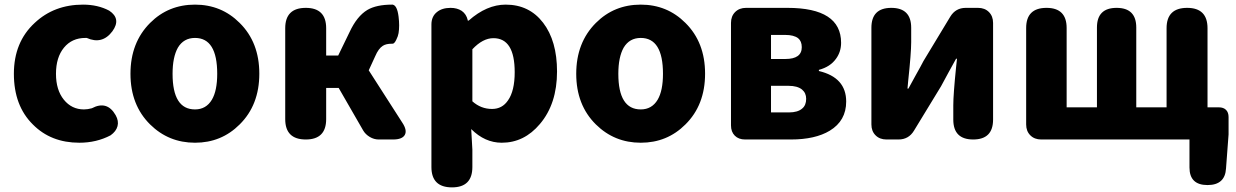

<svg xmlns="http://www.w3.org/2000/svg" viewBox="-20 -603 5342 830"><path d="M323 14Q200 14 122 -65Q40 -146 40 -284Q40 -421 130 -504Q214 -583 339 -583Q403 -583 452 -557Q505 -522 466 -468Q422 -409 355 -439Q352 -439 349 -439Q291 -439 256.5 -397Q222 -355 222 -284Q222 -214 256 -172Q290 -130 343 -130Q359 -130 377 -135Q443 -170 480 -105Q494 -80 488 -57.5Q482 -35 458 -18Q397 14 323 14Z M823 14Q709 14 629 -65Q544 -149 544 -284Q544 -419 629 -504Q708 -583 823 -583Q937 -583 1016 -504Q1101 -420 1101 -284.5Q1101 -149 1016 -65Q937 14 823 14ZM823 -130Q871 -130 896 -172Q919 -211 919 -284Q919 -439 823 -439Q774 -439 749 -397Q726 -356 726 -284Q726 -130 823 -130Z M1302 0Q1213 0 1213 -88V-481Q1213 -569 1302 -569Q1390 -569 1390 -481V-363H1442L1491 -464Q1523 -533 1568 -560Q1607 -583 1675 -583Q1676 -583 1677 -583Q1697 -580 1703 -531Q1708 -491 1703 -460Q1701 -447 1693 -431Q1684 -412 1675 -414Q1674 -414 1673 -414Q1649 -414 1635 -405Q1616 -393 1602 -360L1574 -299L1719 -73Q1741 -40 1730 -20Q1719 0 1679 0H1669H1617Q1597 0 1578.5 -11Q1560 -22 1550 -39L1444 -223H1390V-88Q1390 0 1302 0Z M1934 207Q1845 207 1845 119V-181V-497Q1845 -532 1869 -551Q1891 -569 1928 -569Q1956 -569 1976 -556Q1996 -542 2002 -516V-514H2006Q2084 -583 2166 -583Q2268 -583 2328 -504.5Q2388 -426 2388 -294Q2388 -154 2314 -67Q2246 14 2149 14Q2076 14 2017 -45L2022 44V119Q2022 207 1934 207ZM2107 -132Q2151 -132 2176 -169Q2205 -210 2205 -291Q2205 -438 2113 -438Q2067 -438 2022 -390V-277V-165Q2059 -132 2107 -132Z M2750 14Q2636 14 2556 -65Q2471 -149 2471 -284Q2471 -419 2556 -504Q2635 -583 2750 -583Q2864 -583 2943 -504Q3028 -420 3028 -284.5Q3028 -149 2943 -65Q2864 14 2750 14ZM2750 -130Q2798 -130 2823 -172Q2846 -211 2846 -284Q2846 -439 2750 -439Q2701 -439 2676 -397Q2653 -356 2653 -284Q2653 -130 2750 -130Z M3201 0Q3173 0 3156.5 -16.5Q3140 -33 3140 -61V-504Q3140 -533 3158 -551Q3176 -569 3205 -569H3384Q3616 -569 3616 -418Q3616 -379 3594 -349Q3569 -314 3520 -301V-296Q3638 -268 3638 -164Q3638 -81 3567 -38Q3504 0 3399 0H3269ZM3313 -117H3390Q3429 -117 3448 -134Q3465 -148 3465 -176Q3465 -201 3447 -216Q3427 -232 3389 -232H3313ZM3313 -348H3375Q3446 -348 3446 -399Q3446 -425 3430 -438Q3411 -452 3375 -452H3313Z M3812 0Q3783 0 3765 -18Q3747 -36 3747 -65V-483Q3747 -569 3833 -569Q3919 -569 3919 -483V-421Q3919 -374 3906 -253Q3904 -231 3903 -220H3907Q3915 -235 3936 -273Q3963 -321 3972 -339L4088 -531Q4111 -569 4155 -569H4208Q4237 -569 4255 -551Q4273 -533 4273 -504V-284V-86Q4273 0 4187 0Q4101 0 4101 -86V-148Q4101 -194 4113 -312Q4116 -337 4117 -349H4113Q4104 -333 4081 -291Q4057 -246 4048 -230L3931 -38Q3908 0 3864 0Z M5200 197Q5122 197 5122 121V0H4769H4481Q4452 0 4434 -18Q4416 -36 4416 -65V-482Q4416 -569 4504 -569Q4591 -569 4591 -482V-139H4722V-484Q4722 -569 4807 -569Q4892 -569 4892 -484V-139H5023V-481Q5023 -569 5112 -569Q5200 -569 5200 -481V-139H5249Q5269 -139 5280 -128Q5291 -117 5291 -97V-22L5280 125Q5276 197 5200 197Z"/></svg>

Font: GenSenRounded TW H
Style: Regular
Weight: 900
Version: Version 1.501;PS 1;hotconv 16.6.51;makeotf.lib2.5.65220